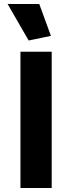

<svg xmlns="http://www.w3.org/2000/svg" viewBox="-20 -938 361 958"><path d="M238 0V-680H82V0ZM123 -736 234 -759 176 -918H18Z"/></svg>

Font: Catamaran ExtraBold
Style: Regular
Weight: 800
Designer: Pria Ravichandran
Version: Version 2.000